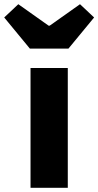

<svg xmlns="http://www.w3.org/2000/svg" viewBox="-73 -892 467 912"><path d="M72 0H249V-569H72ZM69 -661H252L374 -809L307 -872L163 -770H158L14 -872L-53 -809Z"/></svg>

Font: Noto Sans T Chinese Black
Style: Bold
Weight: 900
Designer: Ryoko NISHIZUKA (kana & ideographs); Paul D. Hunt (Latin, Greek & Cyrillic); Wenlong ZHANG (bopomofo); Sandoll Communica
Foundry: Adobe Systems Incorporated
Version: Version 1.000;PS 1;hotconv 1.0.78;makeotf.lib2.5.61930